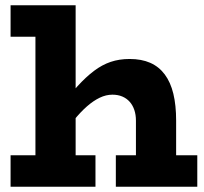

<svg xmlns="http://www.w3.org/2000/svg" viewBox="-20 -706 773 726"><path d="M494 0V-250Q494 -272 488 -290Q482 -308 470.5 -321Q459 -334 442.5 -341Q426 -348 405 -348Q381 -348 357 -336.5Q333 -325 308.5 -303.5Q284 -282 259 -251Q234 -220 207 -180V-299Q242 -346 273.5 -380.5Q305 -415 335.5 -438Q366 -461 398.5 -472Q431 -483 470 -483Q515 -483 548 -468.5Q581 -454 603 -424.5Q625 -395 635.5 -351.5Q646 -308 646 -250V0ZM20 0V-119H341V0ZM418 0V-119H726V0ZM266 -686V0H114V-567H20V-686Z"/></svg>

Font: BioRhyme ExtraBold ExtraBold
Style: Regular
Weight: 800
Version: Version 1.600;gftools[0.9.33]